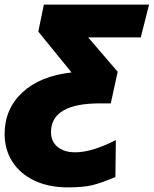

<svg xmlns="http://www.w3.org/2000/svg" viewBox="-28 -572 666 832"><path d="M-8 9Q-8 -100 69 -171.5Q146 -243 282 -258L138 -435L162 -552H618L582 -410H354L482 -261L452 -124H405Q193 -124 193 1Q193 41 221.5 64.5Q250 88 298 88Q370 88 474 35L472 195Q411 221 371.5 230.5Q332 240 266 240Q183 240 121 210.5Q59 181 25.5 128.5Q-8 76 -8 9Z"/></svg>

Font: Noto Sans Display Black
Style: Italic
Weight: 900
Italic angle: -12°
Designer: Monotype Design team
Foundry: Monotype Imaging Inc.
Version: Version 1.000